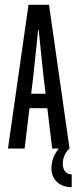

<svg xmlns="http://www.w3.org/2000/svg" viewBox="-20 -765 320 795"><path d="M82 -150H13L98 -745H183L268 -150Q240 -125 240 -86Q240 -67 250 -55Q260 -43 277 -43V10Q239 10 216 -11.5Q193 -33 193 -68Q193 -112 223 -150H196L176 -317H102ZM109 -377H169L160 -450L140 -642H138Q123 -500 118 -450Z"/></svg>

Font: Exetegue
Style: Regular
Weight: 400
Designer: Fábio Duarte Martins
Foundry: Fábio Duarte Martins
Version: Version 0.001